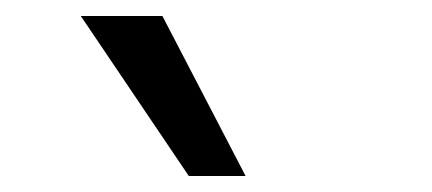

<svg xmlns="http://www.w3.org/2000/svg" viewBox="-20 -776 540 240"><path d="M216 -556 81 -756H183L287 -556Z"/></svg>

Font: Nunito Sans 12pt ExtraLight 10pt Medium
Style: Regular
Weight: 500
Version: Version 3.101;gftools[0.9.27]